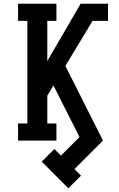

<svg xmlns="http://www.w3.org/2000/svg" viewBox="-20 -755 640 1031"><path d="M347 256 204 113 272 45 307 81 407 -19 319 -193 267 -296 234 -241V-92H283V0H77V-92H127V-643H77V-735H283V-643H234V-427L413 -735H560V-643H477L331 -401L533 0L380 153L415 188Z"/></svg>

Font: Iosevka Slab Semibold Extended
Style: Regular
Weight: 600
Width: 7
Monospace: yes
Designer: Belleve Invis
Foundry: Belleve Invis
Version: Version 11.1.0; ttfautohint (v1.8.3)